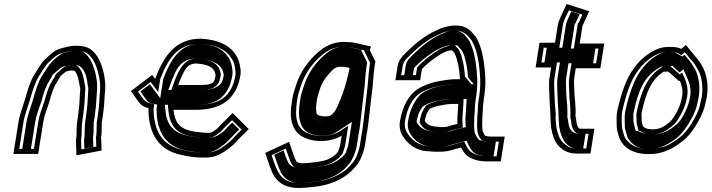

<svg xmlns="http://www.w3.org/2000/svg" viewBox="-20 -742 3536 953"><path d="M329.1 -392H335.1C337.5 -392 351 -392.4 352.5 -388C365.5 -372.5 372.1 -338.7 375.2 -317C377.9 -305.7 379.5 -299.7 377.5 -287C374.5 -253.6 375.5 -224 369.9 -189C369.2 -180.3 368.2 -172 367 -164L363.5 -142C360.7 -124.6 361 -111.8 360.2 -96L360 -76C360.1 -72 359.9 -68.7 359.5 -66C358 -56.7 357.2 -47.7 357.2 -39L359.4 29L484.2 5L481.8 -62L482.5 -66C483.7 -74 484.4 -82.7 484.6 -92L484.7 -112C485.3 -120 485.5 -127.3 485.2 -134L490 -164C491.2 -172 492.3 -181 493.3 -191C497.9 -220.1 497.7 -243.8 499.9 -271L502 -297C502.6 -309 502.7 -320 502.3 -330C497.4 -383.1 482.1 -440.7 453.2 -475C429.4 -503.3 407.9 -515 354.6 -515C328.3 -515 302.6 -507.1 280.3 -501C251.8 -494.1 225.9 -469 208.6 -452C183 -429.9 167.6 -397.3 148.3 -368C129.1 -335.3 116.2 -292.6 104.8 -251C93.9 -213.9 77.8 -175.8 71.1 -133L46.5 22H169.5L194.1 -133C199.9 -169.9 212.8 -200.2 224.1 -234C232.1 -261.6 239.6 -291.4 252.2 -317L263.1 -335C265.9 -340.3 269.5 -346.3 273.9 -353C283.4 -369.2 287.6 -371 303.8 -384C304.3 -387.2 326.4 -391.2 329.1 -392ZM465 -164 459.8 -131.5C460.1 -124.8 460.1 -117.6 459.4 -109.1L459.3 -88.4C459.1 -80.2 458.5 -72.6 457.5 -66L456.4 -59.6L458 -14.7L383.9 -0.4L382.5 -43.2C382.6 -51.2 383.2 -57.9 384.5 -66C385.2 -70.6 385.4 -75.5 385.3 -79.9L385.5 -99.2C386.3 -116.9 386.1 -126.8 388.5 -142L392 -164C393.3 -172.1 394.5 -182.9 395.1 -190C400.8 -227.1 400.1 -258.5 402.6 -287.9C405 -304.4 402.2 -316.9 400.1 -325.3C396.6 -349.2 390.2 -384.3 374.4 -403.9C359 -426.2 339 -417 339 -417H329C320.2 -414.2 308.3 -419.9 286.2 -399.5C280.2 -394.7 273.1 -388.4 270.4 -385.9C254.4 -373.9 253.3 -364.3 252.8 -363.4C248.1 -356.2 243.9 -349.1 241.4 -344.5L230.3 -326.1C215.9 -296.8 207.5 -263.9 200 -237.8C188.9 -204.8 175.5 -173.5 169.1 -133L148.5 -3H75.5L96.1 -133C102.2 -171.9 117.5 -208.2 129.1 -247.9C140.5 -289.4 153.6 -330.4 169.3 -357.5C190.5 -389.9 204.7 -418.1 223.5 -434.3C237.1 -446.1 261.2 -471.6 283 -476.8C306.9 -483.4 329.1 -490 350.6 -490C399.7 -490 411.8 -482.3 432.8 -457.3C457 -428.5 472.4 -373.8 477 -324.5C477.4 -315.2 477.2 -304.9 476.8 -294.7L474.7 -269.1C472.4 -240.5 472.5 -217.8 468.3 -191L468.1 -190.2C467.2 -180.5 466.2 -171.5 465 -164ZM389.7 -399.8C408.5 -377.5 411.7 -345.9 415.1 -322.3C417.7 -311.9 419.8 -302.4 417.5 -287.6C414.9 -256.6 415.7 -226 410 -189.6C409.4 -182 408.2 -172 407 -164L403.5 -142C400.9 -125.9 401.2 -115 400.4 -98L400.2 -78.5C400.3 -74.2 400.1 -69.9 399.5 -66C398.1 -57.4 397.4 -49.9 397.4 -41.7L398.6 -4L443.3 -12.6L441.6 -60.5L442.5 -66C443.6 -73.1 444.2 -81.1 444.4 -89.7L444.5 -110.2C445.3 -119.6 445.3 -125.4 445 -132.4L450 -164C451.2 -171.9 452.2 -179.5 453.2 -190.5C457.7 -219.4 457.5 -241.4 459.8 -269.8L461.9 -295.5C462.4 -306.4 462.5 -317 462.1 -326.5C457.4 -376.9 441.3 -433.2 417.2 -461.8C396.2 -486.7 390.4 -490 350.6 -490C336.9 -490 317.5 -484.9 293.4 -478.3C280.8 -474.8 250.6 -448.7 242 -440.2C223.2 -421.7 207.3 -394.1 185.6 -361C168.6 -331.6 155.7 -290.4 144.3 -249C133 -210.3 117.5 -173.4 111.1 -133L90.5 -3H133.5L154.1 -133C160.3 -172.2 173.5 -203.1 184.6 -236.4C192.4 -263.1 200.4 -294.7 214.2 -322.9L225.3 -341.2C227.9 -346 232 -353 236.5 -359.9C238 -362.4 236.7 -368.9 253.5 -381.5C257.6 -385.3 262.5 -389.6 270 -395.6C292.6 -417.7 311.6 -413.4 323 -417H338.9C338.9 -417 372.7 -426.3 389.7 -399.8Z M1009 -322C999.6 -322 984.8 -320 974.7 -320H864.7C870.6 -336.4 875.3 -349.2 884.3 -368C898.5 -399.3 914.3 -427 953.6 -427C1004.2 -422.7 1044.2 -412.8 1049.6 -370C1049.4 -368.7 1049.5 -367.3 1050 -366C1048.9 -359.3 1047.7 -354 1046.4 -350C1043.3 -330 1026 -326.1 1009 -322ZM750.9 -353 750.4 -350 735.6 -370 629.9 -290 667.5 -237C679 -220.2 694.8 -210.2 717.5 -205C716.9 -201.7 716.7 -198.3 716.9 -195C719 -75.5 769.4 6.9 885.6 28C915.2 34.6 943.9 40 979.7 40H1003.7C1038.4 40 1066.5 27.8 1089.9 13C1107.5 1.2 1136.1 -19.1 1149.5 -35C1170 -58.5 1193 -79.2 1215 -101L1134.7 -181L1087.2 -134C1077.9 -124.9 1070 -117.1 1060.8 -106C1055.4 -101.4 1038.5 -89.7 1035.9 -88C1030.7 -84.9 1027 -83 1019.1 -83H1000.1C995.5 -83 990.9 -83.3 986.3 -84C958.9 -86.8 933.6 -88.8 910.4 -97C864.2 -111.5 845.8 -146.7 841.2 -197H955.2C1074.9 -197 1154.4 -248.8 1173.4 -369C1175.3 -385 1174.8 -398.7 1171.9 -410C1169.3 -433.2 1160.8 -455.4 1148.8 -472C1117.2 -520.2 1057.8 -546.1 976.1 -550C847.5 -550 791.8 -459.1 750.9 -353ZM958.6 -452H957.6C901 -452 875.4 -405.9 861.5 -375.3C852.4 -356.1 846.8 -341.2 840.9 -324.9L830.2 -295H970.7C983.6 -295 998.5 -297 1005 -297H1008.1C1020.7 -300 1041 -301.5 1058.4 -321.7C1065.1 -329.4 1069 -338.5 1071.2 -348.2C1072.8 -353.7 1073.9 -359.4 1075 -366L1075.9 -371.9C1070.1 -434.8 1011.1 -448.7 958.6 -452ZM971.6 -525C1049.5 -521.1 1099.9 -497.4 1127.1 -455.8C1137.5 -441.5 1144.5 -423.1 1146.8 -403.4C1147.9 -393.8 1150 -383.3 1148.4 -368.5C1131.3 -263.1 1069.9 -222 959.2 -222H813.1L816 -190.9C821 -135.8 843.8 -91 899.1 -73.2C927 -63.5 953.1 -61.8 979.3 -59.2C986.3 -58.2 990.3 -58 996.2 -58H1015.2C1027.5 -58 1040.1 -63.3 1046.5 -67.2C1051.6 -70.3 1068.3 -81.9 1077.7 -90.1C1086.4 -100.6 1093.5 -107.7 1103.7 -117.8L1131.8 -145.7L1179.2 -98.4C1161.8 -81.6 1147.5 -67.9 1131.3 -49.4C1122.4 -38.7 1094.5 -18 1078.5 -7.3C1057.5 5.8 1036 15 1007.6 15H983.6C950.2 15 924.5 10.2 894.2 3.5C786.4 -16.1 744.2 -89.8 742.2 -199.6C742.1 -202 742.2 -203.2 742.5 -205L745.6 -225.1L726.8 -229.4C708.1 -233.7 697.8 -240.5 689.1 -253.2L664.9 -287.4L727.8 -335.1L765.1 -284.9L775.4 -350C812.6 -445.8 858.7 -524.5 971.6 -525ZM1090.6 -369.8 1090 -366C1088.9 -359.5 1087.7 -353.6 1086.3 -348.8C1083.6 -336.1 1076.6 -324.3 1062.8 -315.1C1042.5 -301.5 1027.1 -300.4 1012.7 -297H1005C1003 -297 987.8 -295 970.7 -295H815.4L825.5 -323.1C831.3 -339.4 836.7 -353.6 845.7 -372.7C857.2 -397.9 878.3 -452 957.6 -452H960.2C1020 -447.5 1085.3 -429.8 1090.6 -369.8ZM1133.4 -368.7C1135 -383.3 1134.3 -395.6 1132 -404.8C1129.5 -426.1 1122.2 -445.6 1111.5 -460.3C1084.4 -501.8 1039 -521.4 970.7 -525C914.6 -524.4 876.8 -501.3 839 -449.8C821.5 -424.4 804.2 -386.2 790.6 -351.2L775.3 -254.6L724 -323.8L676.8 -288.1L704.7 -248.8C713.6 -235.8 721.9 -231.5 734.6 -228.6L760.3 -222.6L757.5 -205C757.1 -202.6 757 -200.7 757.1 -197.9C757.8 -159.4 761 -130.7 772.3 -102.9C792.4 -43.9 839.7 -7.1 900.2 3.9C930 9.3 953.7 15 983.6 15H1007.6C1025.8 15 1042.3 9.1 1062.3 -3.3C1077.6 -13.7 1105.2 -34.1 1114.5 -45C1132.1 -65.2 1149.6 -81.8 1167.5 -99.1L1132.5 -133.9L1120.6 -122.2C1111.1 -112.9 1104.4 -106.3 1096.2 -96.4C1088.9 -87.5 1068.3 -74.8 1064.1 -72C1056.9 -67.1 1037.5 -58 1015.2 -58H996.2C988.9 -58 982.1 -58.5 974.9 -59.4C949.3 -62 919.8 -64 888.7 -74.7C825 -95.2 805.8 -141.2 801.1 -193.1L798.4 -222H959.2C1010.6 -222 1045.9 -232.2 1074.1 -254.2C1101.9 -275.9 1124.3 -312.1 1133.4 -368.7Z M1715.1 -405 1714.4 -400C1713.5 -394.7 1712.2 -388.7 1710.5 -382C1699.6 -335.5 1687.4 -289.9 1669.3 -248C1662 -232.1 1650.9 -199.4 1639.6 -187C1631.9 -177.7 1621.1 -165 1606.1 -165C1600.7 -164.3 1595.6 -164 1591 -164C1576.4 -165.6 1551.9 -167.8 1550.7 -181C1546.9 -198.6 1548.9 -220.1 1552.8 -245C1556.4 -267.6 1559.7 -271.1 1567 -297C1576 -328.6 1594.3 -355.4 1613.1 -376C1626.4 -390.7 1642.5 -411 1668.1 -411C1674.8 -411 1681 -410.7 1686.9 -410C1689.6 -410 1694.5 -409.3 1701.6 -408ZM1843.2 -437 1815.2 -494 1821.9 -511 1747.6 -528C1732.8 -531.3 1720.4 -533 1710.4 -533C1702.5 -533.7 1694.9 -534 1687.6 -534C1632.8 -534 1591.7 -512 1558.3 -482C1511 -441.1 1469.1 -384.8 1447.7 -314C1438.7 -284 1435.1 -278.5 1430.1 -247C1427.9 -233 1426.2 -220 1424.9 -208C1416.9 -130.2 1441.2 -77.5 1497.9 -56C1551.7 -33 1629.7 -38.7 1675.9 -69L1668.3 -21C1665.5 -10.5 1661.4 0.7 1658.4 10C1654.3 14.7 1650.6 19.3 1647.2 24C1628.7 40 1602.9 54.8 1573.8 58L1555.2 62C1536.9 64.2 1502.6 68 1481.2 68C1470.7 68 1453.5 65.9 1450.8 58C1445.2 49.3 1440.5 35.2 1436.9 26L1415 -38L1296.3 17L1318.2 81C1325.4 99.8 1332.5 121.7 1344.3 137C1365.8 169.4 1404 191 1461.7 191C1488.2 191 1532.3 186.9 1556 183L1580.6 179C1643.5 165 1700.5 136.5 1738.4 92L1750.6 78C1769.4 54.1 1782.3 21.8 1790.2 -14L1801 -82C1804.1 -97.3 1806.7 -114.7 1808.7 -134C1814.5 -188.6 1823.8 -259.2 1829.7 -314C1833.1 -346.3 1834.5 -381.8 1839.4 -413ZM1743.3 -425.2 1739.4 -400C1738.4 -393.8 1736.8 -386.5 1735.1 -379.8C1724.1 -333.3 1711.7 -286.2 1692.2 -241.1C1685.6 -226.7 1677.7 -195.7 1657.7 -172.5C1652 -165.6 1634.1 -141.3 1604 -140C1598.2 -139.4 1592.4 -139 1587 -139H1585.6C1577.3 -139.9 1531.9 -135 1525.6 -173.4C1521.4 -193.8 1523.8 -219.7 1527.8 -245C1531.8 -270.5 1536.2 -277 1542.7 -300.1C1553.3 -337.3 1574.5 -368 1595.4 -391C1606.3 -403 1631.3 -436 1672.1 -436C1679.4 -436 1684 -435.8 1692.4 -435C1697.7 -434.7 1702.4 -434 1710.4 -432.5ZM1705.4 -508H1706.5C1713.7 -508 1724.8 -506.6 1738.4 -503.6L1788.8 -492.1L1787.7 -489.3L1817 -429.6L1814.4 -413C1809.1 -379.6 1807.8 -343.7 1804.6 -312.7C1798.7 -258.3 1789.4 -187.7 1783.5 -132.7C1781.5 -113.7 1779.2 -98.1 1776.1 -82.5L1765.3 -14.8C1757.9 18.4 1746.3 45.4 1732 64.1L1720.3 77.6C1688.1 115.4 1637.1 141.5 1579.6 154.5L1555.8 158.3C1534 161.9 1489.8 166 1465.7 166C1382.6 166 1363 123.5 1342.2 69.4L1328.1 28.2L1398.5 -4.5L1412.9 37.7C1416.7 47.2 1420.6 59.9 1428.3 72.9C1442.3 96.9 1467 93 1477.3 93C1501.8 93 1536.2 89 1555.5 86.7L1574 82.7C1612.1 77.7 1640.2 60.5 1662.1 41.7C1668.9 35.8 1674.4 26.9 1680.6 19.8C1684.5 7.8 1689 -4.4 1693.1 -19.6L1708.7 -118.3L1664.3 -89.2C1628.6 -65.7 1558.3 -58.9 1510.4 -79.4C1451.5 -101.7 1441 -158.1 1455.1 -247C1459.8 -276.9 1462.2 -278.3 1471.9 -310.5C1491.5 -375.5 1529.5 -426.6 1573.5 -464.5C1603.2 -491.3 1636.1 -509 1683.6 -509C1690.5 -509 1698 -508.6 1705.4 -508ZM1758 -422.9 1717.5 -431.8C1710.4 -433.2 1701 -434.6 1695.3 -434.9C1687.5 -435.7 1680 -436 1672.1 -436C1661.5 -436 1651 -434.4 1641.8 -431.8C1601.7 -420.5 1587.3 -396.2 1578.5 -386.6C1557.8 -363.8 1537.4 -334.1 1527.5 -298.9C1520.6 -274.9 1516.7 -269.5 1512.8 -245C1508.8 -219.8 1506.5 -196.7 1510.6 -176.1C1516.3 -139.7 1575.5 -139.9 1583.5 -139H1587C1593.2 -139 1603.5 -139.8 1606.9 -140.1C1657 -143.4 1671 -172.6 1674.7 -177C1692.9 -197.7 1701 -228.4 1708 -243.6C1727 -287.7 1739.3 -334.1 1750.2 -380.6C1751.9 -387.3 1753.4 -394.1 1754.4 -400ZM1683.6 -509C1648.7 -509 1620.9 -496.4 1590.4 -469C1546.7 -431.2 1507.5 -379.1 1487.2 -311.8C1477.8 -280.4 1474.9 -277.5 1470.1 -247C1467.9 -233.2 1466.3 -220.5 1465.1 -208.9C1458.9 -149.1 1474.3 -109.1 1500.2 -89.2C1533 -64.1 1608.7 -59.4 1648.1 -85.2L1726.7 -136.9L1708.2 -20.1C1704.5 -6.5 1700.1 5.5 1696.5 16.6C1691.3 22.6 1686.3 28.7 1681.7 35C1659.1 54.4 1629.1 75.6 1580.6 82.2L1562 86.2C1541 88.7 1506.7 93 1477.3 93C1465.1 93 1425.5 91.5 1411.4 66.2C1406.6 58 1400.9 42 1397.6 33.8L1387.6 4.4L1341.2 25.9L1357.4 73.2C1364.6 91.9 1372.3 113.3 1380.9 124.5C1401.4 151.2 1424 166 1465.7 166C1486.2 166 1530.5 161.9 1549.5 158.8L1572.2 155.2C1624 143.3 1670.8 120.3 1703.4 81.9L1715.2 68.4C1730.2 48.9 1742.7 19.6 1750.3 -14.5L1761 -82.3C1764.2 -97.8 1766.6 -114 1768.6 -133.2C1774.5 -188 1783.7 -258.6 1789.6 -313.2C1793 -344.7 1794.2 -380.4 1799.4 -413L1802.4 -432.1L1773.6 -490.9L1774.9 -494.3L1730.7 -504.4C1718.5 -507.2 1709.4 -508 1706.5 -508H1703.8C1697.1 -508.6 1689.7 -509 1683.6 -509Z M2065.5 -344 2074.2 -399C2100.6 -428.1 2134 -451.8 2166.9 -473L2182.2 -481C2187.9 -483.7 2193.3 -486 2198.3 -488C2201.7 -489.6 2213.4 -491.2 2215.9 -492H2223.9C2228.5 -486.5 2233.3 -483.4 2236.5 -477C2240.9 -466.1 2246.7 -455.4 2249 -442C2257.2 -414.2 2260.9 -384.8 2262.8 -352C2262.5 -350.7 2262.7 -349.7 2263.3 -349H2240.3C2214.2 -349 2193.8 -344.2 2169 -341L2143.2 -336C2114.9 -329.7 2085.5 -317.9 2061.3 -305C2009.7 -275.9 1976.9 -213.8 1965 -139C1960.9 -113 1966.1 -89.5 1975.6 -73C1997.6 -32.3 2043.2 9 2111.6 9C2120 10.3 2132.3 11 2148.3 11C2189.4 12.6 2211.3 6.9 2242.5 -3L2268.6 -10C2275.9 5.7 2286.8 21.1 2298.1 31C2319.5 47.6 2354.1 59 2393.7 59H2465.7L2485.1 -64H2413.1C2406.7 -64 2394.6 -66.8 2387.8 -68C2383 -73.7 2378.9 -85.4 2375.6 -92C2372.5 -109.5 2373.3 -131.9 2373.9 -151L2374.6 -168C2374.6 -172 2375.2 -180 2376.4 -192C2378 -217.5 2376.9 -220 2380.6 -244C2387.3 -285.9 2390.4 -317.8 2388.9 -353C2386.4 -413.1 2378.5 -468.4 2361.9 -517L2351.7 -541C2346.8 -552.3 2340.1 -562.3 2331.4 -571L2320.5 -584C2305.6 -600.4 2279.1 -615 2248.4 -615H2229.4C2221.3 -614.3 2211 -612.7 2198.6 -610C2174.2 -605.5 2162.7 -598.9 2143.4 -590C2089.8 -565.1 2044.1 -528.6 2002.9 -488.5C1980 -466.3 1958.8 -447 1953.4 -413L1942.5 -344ZM2254.8 -226C2253.9 -207.8 2251 -169.4 2249.9 -151L2250.2 -134C2249.9 -132 2249.9 -129.7 2250.1 -127L2217.8 -119C2210.8 -116.2 2198.5 -112 2189.7 -112C2186.3 -111.3 2179.9 -111 2170.6 -111C2159.4 -111.7 2152.1 -112.3 2148.9 -113C2146.2 -113 2140.7 -113.7 2132.2 -115L2122.5 -117C2106 -120.4 2095.7 -129.8 2088.5 -142L2089.9 -151C2091.1 -154.3 2092.4 -158.3 2093.8 -163C2095.7 -174.7 2098.8 -180.3 2105.3 -191L2111.8 -201C2118.8 -205.7 2131.1 -209.9 2138.6 -212L2151.2 -216C2171.5 -218.8 2198.7 -226 2220.8 -226ZM2115.5 -16C2057.7 -16 2017.9 -51.1 1998.2 -87.6C1990.9 -100.3 1986.8 -118.5 1990 -139C2001.3 -209.9 2031.8 -261.3 2070.8 -283.6C2092.8 -295.2 2120.2 -306 2144.6 -311.6L2169.2 -316.3C2195.8 -319.9 2213.6 -324 2236.3 -324H2319.7L2287.8 -361.9C2285.7 -394.8 2281.9 -423 2273.7 -451.2C2270.5 -468.1 2263.9 -480.1 2260.3 -489.1C2255.8 -500.5 2246.3 -507.4 2244.4 -509.7L2238.2 -517H2215.8C2202.8 -512.9 2185.1 -508.3 2173.9 -503L2156.8 -494.1C2119.6 -470.3 2082.5 -442.6 2050.5 -407.3L2044.4 -369L1971.4 -369L1978.4 -413C1982.2 -436.7 1995.1 -448.7 2019.1 -472.1C2059 -510.8 2101.8 -544.8 2151.1 -567.6C2172 -577.3 2178 -581.5 2199.8 -585.5C2211.7 -588.1 2220.7 -589.4 2226.5 -590H2244.4C2267.3 -590 2289.3 -577.9 2300.3 -566L2311.5 -552.7C2318.6 -545.6 2324.2 -537.5 2328.1 -528.4L2338 -505.1C2353.6 -459.2 2361.2 -406.4 2363.6 -348.1C2365 -315 2362.2 -285.2 2355.6 -244C2351.7 -218.9 2352.6 -212.7 2351.2 -190.1C2349.8 -176.5 2349.3 -169.8 2349.3 -164.5L2348.6 -148C2347.3 -108.9 2345.7 -76 2367.3 -50.3L2372.1 -44.7C2383.2 -42.7 2392.4 -39 2409.2 -39H2456.2L2444.6 34H2397.6C2363 34 2333.2 23.6 2316 10.8C2307.6 3.3 2298 -10.1 2291.9 -23.2L2284.5 -39.1L2238.9 -26.9C2207.9 -17.1 2192.4 -12.5 2152.7 -14C2133.4 -14 2125.8 -16 2115.5 -16ZM2281.1 -251H2224.8C2196.5 -251 2168.4 -243.1 2149.3 -240.4L2135 -235.9C2122.6 -232.4 2108 -226.3 2094.7 -217.5L2084.3 -201.7C2078.2 -191.4 2071.8 -179.2 2069.1 -164.9C2067.4 -159.2 2066.8 -157.6 2065.3 -153.5L2062.2 -133.7C2073.1 -115.3 2086.4 -98.1 2113.7 -92.5L2124 -90.4C2141.8 -87.6 2146.4 -87.2 2165.9 -86H2166.6C2175.5 -86 2182.3 -86.3 2188.2 -87C2203.9 -88 2213.3 -91.9 2222.1 -95.2L2277.5 -109L2275.3 -133.1C2275.3 -133.8 2275.3 -134.3 2275.3 -134.3L2275.6 -136.2L2275.2 -154.4C2276.4 -174.3 2279.2 -209.9 2280.1 -228.8ZM2152.2 -14H2153.4C2187.9 -12.6 2197.9 -15.8 2228.4 -25.5L2295.9 -43.5L2307.3 -19.1C2313.5 -5.7 2323.3 7.7 2331 14.7C2345.9 25.8 2370.6 34 2397.6 34H2429.6L2441.2 -39H2409.2C2388.8 -39 2378.1 -43.1 2373.6 -43.8L2358.8 -46.4L2351.8 -54.7C2341.6 -66.9 2339.6 -77.6 2336 -84.6C2332.5 -104.9 2333.1 -129 2333.7 -149.1L2334.4 -165.8C2334.4 -170.6 2334.9 -177.8 2336.3 -190.8C2337.7 -214.4 2336.7 -219.3 2340.6 -244C2347.2 -285.5 2350.1 -316 2348.7 -349.9C2346.3 -408.9 2338.8 -461.6 2322.7 -509L2312.8 -532.4C2308.6 -542.2 2302.8 -550.2 2296 -557L2284.8 -570.4C2273.6 -582.5 2254.8 -590 2244.4 -590H2228.5C2202.1 -586.9 2192 -582.8 2165.3 -570.5C2118.9 -549 2076 -515.3 2036.1 -476.5C2012.5 -453.6 1997.8 -440.9 1993.4 -413L1986.4 -369L2029.4 -369L2035.1 -404.6C2066.5 -439.2 2104 -466.8 2141.1 -490.5L2159.2 -500C2167.4 -503.8 2168.7 -504.5 2180.2 -509.1C2194.3 -514.3 2200.7 -514.1 2209.9 -517H2250.1L2259.9 -505.2C2261.9 -502.9 2269.5 -497.5 2275 -486.6C2280 -476.7 2285.3 -465.8 2288.8 -448C2297 -419.9 2300.8 -391.2 2302.8 -358.1L2331.5 -324H2236.3C2218.8 -324 2203.9 -320.7 2175.5 -316.8L2152.5 -312.4C2131.5 -307.5 2105.4 -297.2 2086.2 -287C2050.6 -266.5 2016.5 -211.6 2005 -139C2001.4 -116.4 2006.1 -96.4 2013.7 -83.2C2034.8 -44.3 2074.6 -16 2115.5 -16H2120.4C2128.4 -14.7 2133.6 -14 2152.2 -14ZM2296.1 -251 2295 -227.7C2294.1 -209.1 2291.3 -172.4 2290.1 -153.1L2290.4 -135.4L2290.2 -134C2290.2 -133.7 2290.1 -132.6 2290.2 -130.9L2292 -111.4L2233.1 -96.8C2225 -93.8 2215.3 -89.1 2191.5 -87.1C2183.9 -86.3 2175.5 -86 2166.6 -86H2164.7C2145.3 -87.2 2135.4 -88.1 2117.5 -90.9L2106.6 -93.2C2070.6 -100.6 2058.1 -118.8 2047.6 -136.4L2050.2 -152.6C2051.5 -156.3 2052.4 -158.8 2054 -164.2C2056.3 -177.2 2061.3 -187 2068 -198.1L2078 -213.2C2093.5 -223.6 2108.8 -229.9 2124.4 -234.4L2140.8 -239.6C2159.4 -242.2 2186.4 -251 2224.8 -251Z M2849.4 -110C2848.8 -110 2848.5 -110.3 2848.6 -111C2845.7 -116.7 2842 -127.9 2841.4 -135L2839.1 -152C2838.4 -159.2 2835.3 -165.9 2836.6 -174C2839.4 -216.6 2830.7 -256.8 2830.4 -299C2830 -316.3 2827.7 -339 2830.7 -358L2837.8 -403H2959.8L2979.3 -526H2857.3L2871.6 -616L2872.7 -617L2904.6 -686L2792.4 -722C2781.7 -699 2771 -676.1 2760.4 -653C2754.5 -641 2750.6 -629 2748.7 -617L2734.9 -530H2657.9L2638.5 -407H2715.5L2707.7 -358C2705.3 -342.7 2704.5 -327.3 2705.4 -312C2706 -277.6 2707.9 -247.6 2709.2 -216L2711 -196C2711.4 -185.3 2711.6 -176.7 2711.9 -170C2712.6 -166 2712.8 -163 2712.5 -161C2711.9 -153 2712.2 -144.7 2713.5 -136L2714.7 -118L2717 -101C2722.8 -67.8 2734.5 -34.5 2756.2 -14C2776.2 4.8 2800.6 20 2840.8 20H2910.8L2930.3 -103H2860.3C2855.2 -103 2852.1 -106.8 2849.4 -110ZM2804 -690.8 2870.8 -669.4 2852.7 -630.3 2848.2 -626.4 2828.3 -501H2950.3L2938.8 -428H2816.8L2805.7 -358C2801.9 -334.3 2804.8 -310.3 2805 -294.8C2805.3 -267.4 2808.2 -237.5 2810.4 -214C2810.4 -196.1 2811.9 -182.4 2811.4 -172.7C2809.3 -155 2813.6 -148.5 2813.9 -145.4L2816.2 -128.8C2817.7 -115.9 2820.3 -108.8 2824.1 -100.3L2831.2 -89.7C2834.4 -86.2 2842 -78 2856.4 -78H2901.4L2889.8 -5H2844.8C2811.5 -5 2793 -16.6 2775.2 -33.3C2758.6 -49 2747.4 -78.4 2742 -108.5L2739.9 -124.2L2738.7 -142.4C2737.8 -148.8 2737.4 -158.3 2737.7 -162C2739.3 -179.6 2736.8 -183.4 2736.3 -201.3L2734.5 -221.5C2733.1 -254.3 2731.3 -282 2730.7 -316.8C2729.8 -331.6 2730.5 -344.2 2732.7 -358L2744.4 -432H2667.4L2679 -505H2756L2773.7 -617C2777.7 -642.1 2794.7 -670.7 2804 -690.8ZM2816.7 -93 2808.9 -104C2805.3 -111.9 2802.4 -120.6 2801.3 -130.9L2799 -147.8C2798.6 -152.1 2794.6 -159.2 2796.4 -173.2C2797.2 -186 2795.5 -198.2 2795.5 -215.9C2793.3 -239.6 2790.4 -269.3 2790.2 -296.3C2789.9 -312.5 2787.2 -336 2790.7 -358L2801.8 -428H2923.8L2935.3 -501H2813.3L2832.7 -623.2L2836.3 -626.3L2857.4 -671.9L2816 -685.2C2810.3 -672.9 2804.8 -661 2798.9 -648.1C2793.5 -637.2 2790.4 -627.4 2788.7 -617L2771 -505H2694L2682.4 -432H2759.4L2747.7 -358C2745.4 -343.6 2744.7 -330 2745.6 -315.1C2746.2 -280.4 2748 -251.8 2749.4 -219.5L2751.2 -199.4C2751.5 -188.2 2751.8 -180.8 2752.1 -174.1C2753.7 -163 2751.8 -152.6 2753.7 -140.1L2754.8 -122L2757 -105.8C2762.5 -74.8 2774.8 -44 2790.4 -29.1C2808.6 -12.1 2823.2 -5 2844.8 -5H2874.8L2886.4 -78H2856.4C2828.4 -78 2819.1 -90.5 2816.7 -93Z M3171.4 -116C3171.5 -116.7 3171.2 -117 3170.5 -117C3168.9 -123.7 3167.3 -130 3165.5 -136C3164.3 -149.4 3165.3 -163.5 3164 -177L3165.8 -188C3186.7 -278.9 3211.4 -348.1 3274.1 -386H3280.1C3285.5 -386 3290.5 -386.3 3295.3 -387C3295.9 -386.3 3296.5 -386 3297.1 -386C3298.4 -385.3 3299.9 -384.3 3301.7 -383L3350.7 -339L3354.2 -342C3363.5 -320.9 3370.8 -295.7 3365.7 -263C3363.7 -255 3362.2 -247.7 3361.2 -241C3355.2 -219.9 3348.6 -203.4 3339.5 -186C3329.8 -169.9 3315.9 -143.8 3301.2 -134C3280 -115.7 3256.4 -100 3219.8 -100C3213.2 -100 3208.6 -100.3 3206 -101C3191.1 -101 3178.2 -107.9 3171.4 -116ZM3362 -499C3344.3 -508.6 3324.9 -509 3299.6 -509C3265.5 -509 3242.2 -500.2 3214.8 -485C3178.6 -462.6 3152.1 -438.9 3127 -404C3087.2 -351.6 3063 -276.4 3045.4 -198C3037.4 -166.1 3041.5 -139.8 3041.1 -114C3041.4 -97 3046.2 -84.3 3050.1 -70C3066.3 -11.9 3117.5 23 3201.4 23C3275.4 23 3326.6 -8.5 3372.1 -45C3401.1 -68.6 3429.5 -107.5 3447.6 -143C3462 -168.7 3476.5 -199.1 3481.9 -233L3488 -259C3502.9 -353.2 3472.6 -417 3430.3 -463L3384.2 -519ZM3215.9 -75C3260 -75 3292.5 -96.2 3314.7 -115.2C3340.6 -134.4 3351.8 -161.2 3360.7 -175.8C3372.1 -194.8 3379.3 -216.2 3385.9 -239.4L3386.2 -241C3387.1 -247 3388.7 -254.4 3390.5 -262L3390.7 -263C3396.8 -301.8 3387.8 -332 3377.6 -354.9L3365.5 -382.3L3354 -372.4L3319.5 -403.3C3315.1 -406.6 3311.7 -409.5 3308.3 -413.5L3295.7 -411.7C3292.3 -411.3 3288.4 -411 3284.1 -411H3270.5C3190.9 -367.2 3161.9 -282.9 3140.9 -188.9L3138.5 -173.9C3139.7 -161.3 3138.7 -147.4 3140.3 -129.9C3141 -122.9 3143.6 -116.8 3145.4 -109.7L3144.7 -105.6L3147 -103L3149.6 -92H3157.2C3171.8 -79.9 3191.4 -75 3215.9 -75ZM3362.6 -468.4 3378.8 -483 3410.1 -445.1C3424.3 -429.6 3428.5 -423.3 3438.6 -405.5C3460.6 -373.5 3472.4 -319.9 3463.2 -259.9L3457.1 -234L3456.9 -233C3452.3 -203.6 3439.9 -177.4 3425.6 -151.8C3408.6 -118.4 3382.1 -82.9 3358.1 -63.4C3331.4 -42 3298 -19.3 3268.9 -12.3C3249.4 -7.6 3229.6 -2 3205.3 -2C3154.4 -2 3129.1 -12.1 3104.4 -32.8C3085.5 -50.1 3080.9 -57.2 3074.6 -79.9C3070.4 -95.4 3066.7 -106.4 3066.4 -117.9C3066.7 -147.9 3063.2 -168.9 3070 -196C3087.5 -273.9 3111.1 -344.6 3146.6 -391.4C3169.9 -423.7 3192.5 -443.8 3225.1 -464C3250.3 -477.9 3266.5 -484 3295.7 -484C3321.2 -484 3335.4 -483.1 3347.3 -476.6ZM3401.2 -241 3401 -240C3394.7 -217.6 3387.4 -199.3 3377.6 -180.5C3369.2 -164.4 3358.4 -139.5 3331.6 -119.5C3309.7 -100.9 3273.3 -75 3215.9 -75C3187.5 -75 3161.4 -82.2 3147.3 -92H3135.3L3131.7 -107.1L3130.2 -108.8L3130.6 -111.4C3129.1 -117.7 3127.5 -123.7 3125.9 -129.3C3121.8 -143.7 3124.9 -162.4 3123.7 -175.1L3125.9 -188.6C3146.9 -280.1 3169.2 -355.8 3247.7 -403.1L3260.8 -411H3284.1C3286.8 -411 3288.8 -411.2 3290.2 -411.4L3318.6 -415.3L3328.5 -403.6C3330.5 -402.3 3332.6 -400.8 3334.5 -399.4L3353.6 -382.2L3372.1 -398.2L3393 -350.8C3403 -328.2 3411.4 -299.4 3405.7 -263L3405.6 -262.3C3403.7 -254.6 3402.2 -247.3 3401.2 -241ZM3377.1 -470.6 3367 -461.5 3334 -479.5C3326.8 -483.3 3321.5 -484 3295.7 -484C3274.8 -484 3265.4 -481.1 3240.8 -467.6C3209.1 -447.9 3186.9 -428.3 3163.2 -395.5C3126.8 -347.5 3102.7 -274.8 3085.1 -196.8C3077.9 -167.8 3081.6 -144.9 3081.3 -116.5C3081.6 -102.9 3085.6 -91.7 3089.7 -76.5C3096.3 -52.9 3101.6 -45.1 3119.6 -28.8C3142.9 -9.1 3161.5 -2 3205.3 -2C3223.6 -2 3240 -5.1 3255.8 -10.1C3280.1 -17.8 3311.3 -35 3341.2 -59C3364.6 -78 3392.3 -114.8 3409.6 -148.7C3423.9 -174.3 3437 -201.9 3441.9 -233L3442 -233.6L3448.1 -259.6C3457.8 -321.5 3445.5 -377.3 3423.5 -409.3C3411.4 -426.8 3409.9 -432.8 3394.5 -449.5Z"/></svg>

Font: Tape
Style: Regular
Weight: 500
Foundry: Cannot Into Space Fonts
Version: Version 0.97